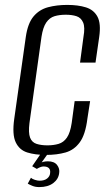

<svg xmlns="http://www.w3.org/2000/svg" viewBox="-20 -619 440 782"><path d="M167 12Q123 12 91 2Q59 -8 44 -39.5Q29 -71 38 -135L85 -468Q93 -524 116.5 -552Q140 -580 175.5 -589.5Q211 -599 254 -599Q298 -599 330 -589Q362 -579 377 -551Q392 -523 384 -468L369 -364H306L320 -469Q327 -508 318.5 -527.5Q310 -547 291.5 -553Q273 -559 248 -559Q222 -559 202 -553Q182 -547 168.5 -527.5Q155 -508 149 -469L100 -118Q95 -78 102.5 -58.5Q110 -39 129 -33Q148 -27 173 -27Q198 -27 218.5 -33Q239 -39 252.5 -58.5Q266 -78 272 -118L284 -207H347L336 -136Q328 -71 305 -39.5Q282 -8 247 2Q212 12 167 12ZM140 143Q124 143 112 138Q100 133 93 129L106 105Q111 110 122 113.5Q133 117 141 117Q161 117 172 108Q183 99 184 87Q188 59 157 59Q151 59 143.5 62Q136 65 130 69L111 58L151 0H180L145 49L140 47Q148 42 157 40Q166 38 175 38Q201 38 212.5 53Q224 68 221 86Q218 111 196.5 127Q175 143 140 143Z"/></svg>

Font: Alumni Sans
Style: Italic
Weight: 400
Italic angle: -8°
Version: Version 1.016